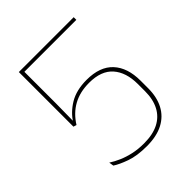

<svg xmlns="http://www.w3.org/2000/svg" viewBox="-184 -750 870 870"><g transform="rotate(-45 251.0 -315.0)"><path d="M253.5 9Q191 9 149 -6Q107 -21 83.5 -36.5L80 -59Q101 -45.5 126.8 -34.2Q152.5 -23 184 -16Q215.5 -9 253.5 -9Q309.5 -9 347.2 -28.2Q385 -47.5 404.2 -84.2Q423.5 -121 423.5 -173.5V-219.5Q423.5 -294 386 -336.8Q348.5 -379.5 271 -379.5Q212 -379.5 168.5 -355.5Q125 -331.5 95.5 -284.5L80.5 -289V-639H432V-622H99V-419L97.5 -301L93.5 -303.5Q118 -343.5 162.2 -370.2Q206.5 -397 272.5 -397Q357.5 -397 400.2 -350.8Q443 -304.5 443 -221V-173Q443 -116.5 421.8 -75.8Q400.5 -35 358.5 -13Q316.5 9 253.5 9Z"/></g></svg>

Font: Anek Malayalam Medium Thin
Style: Regular
Weight: 250
Version: Version 1.003